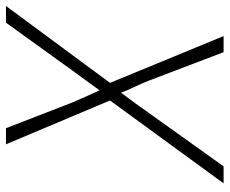

<svg xmlns="http://www.w3.org/2000/svg" viewBox="-83 -687 770 644"><g transform="rotate(-90 302.0 -365.0)"><path d="M9 0 287 -381 140 -730H194L280 -508Q287 -491 299.5 -463.5Q312 -436 321 -416Q335 -436 355.5 -463.5Q376 -491 388 -508L548 -730H604L346 -381L503 0H449L353 -252Q347 -268 334 -295.5Q321 -323 313 -344Q297 -323 277 -295.5Q257 -268 246 -252L66 0Z"/></g></svg>

Font: JetBrains Mono Thin
Style: Italic
Weight: 100
Italic angle: -9°
Monospace: yes
Designer: Philipp Nurullin, Konstantin Bulenkov
Foundry: JetBrains
Version: Version 2.305; ttfautohint (v1.8.4.7-5d5b)